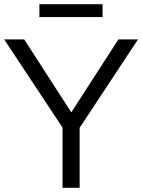

<svg xmlns="http://www.w3.org/2000/svg" viewBox="-38 -901 682 921"><path d="M624 -712 344 -288V0H262V-289L-18 -712H78L304 -362L530 -712ZM151 -819V-881H454V-819Z"/></svg>

Font: PRinguin Sans
Style: Regular
Weight: 400
Designer: Vernon Adams
Foundry: Vernon Adams
Version: ""